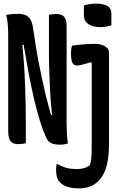

<svg xmlns="http://www.w3.org/2000/svg" viewBox="-20 -785 640 1055"><path d="M122 2Q118 3 111.5 4Q105 5 97.5 6Q90 7 82 7Q60 7 47.5 -1Q35 -9 30 -25.5Q25 -42 25 -68Q25 -133 25 -199Q25 -265 25 -331Q25 -397 25 -463Q25 -529 25 -594Q25 -619 23 -648Q21 -677 14 -703Q22 -705 30 -706Q38 -707 45.5 -707.5Q53 -708 61 -708.5Q69 -709 78 -709Q104 -709 121 -701.5Q138 -694 148 -676.5Q158 -659 162 -628Q169 -580 176.5 -533Q184 -486 193 -440Q202 -394 211 -351.5Q220 -309 229.5 -269.5Q239 -230 248.5 -196Q258 -162 266 -133L239 -153H296L270 -130Q265 -161 261.5 -197.5Q258 -234 256 -272.5Q254 -311 252.5 -348.5Q251 -386 250 -419Q249 -452 249 -477Q249 -495 249 -517.5Q249 -540 249 -565Q249 -590 249 -615Q249 -640 249 -663Q249 -686 249 -703Q253 -705 259.5 -705.5Q266 -706 273.5 -707Q281 -708 289 -708Q320 -708 333 -692.5Q346 -677 346 -641Q346 -613 346 -572Q346 -531 346 -484Q346 -437 346 -386Q346 -335 346 -285Q346 -235 346 -190Q346 -145 346 -108Q346 -80 347.5 -52Q349 -24 353 3Q348 5 343.5 6Q339 7 333 8Q327 9 322.5 9.5Q318 10 313 10Q279 10 261 1.5Q243 -7 232 -33Q215 -70 199 -122Q183 -174 167 -241.5Q151 -309 136 -390Q121 -471 105 -567L131 -538H81L99 -568Q106 -513 110.5 -451.5Q115 -390 117.5 -327.5Q120 -265 121 -207Q122 -149 122 -100Q122 -74 122 -49Q122 -24 122 2ZM503 -544Q522 -544 539.5 -538.5Q557 -533 568 -522Q579 -511 579 -495Q579 -445 579 -395.5Q579 -346 579 -296Q579 -246 579 -196Q579 -146 579 -96.5Q579 -47 579 3Q579 60 570.5 105.5Q562 151 542 183Q522 215 490.5 232.5Q459 250 414 250Q378 250 351 241.5Q324 233 310 217Q298 205 293 188Q288 171 288 147Q288 139 289 131.5Q290 124 291 117H297Q324 132 347.5 138Q371 144 401 144Q424 144 441.5 139Q459 134 473 123Q478 110 480.5 92.5Q483 75 483.5 52Q484 29 484 0Q484 -55 484 -110Q484 -165 484 -220Q484 -275 484 -330Q484 -385 484 -440L478 -443Q466 -439 455 -436Q444 -433 435 -430.5Q426 -428 417.5 -426.5Q409 -425 402 -425Q391 -425 383.5 -432.5Q376 -440 373 -455.5Q370 -471 370 -493Q370 -505 371.5 -515.5Q373 -526 375 -534Q392 -536 407 -538Q422 -540 436.5 -541Q451 -542 467 -543Q483 -544 503 -544ZM441 -755Q447 -757 455.5 -759Q464 -761 472.5 -762.5Q481 -764 491 -764.5Q501 -765 510 -765Q547 -765 569.5 -752.5Q592 -740 592 -710V-646Q586 -644 578.5 -642Q571 -640 563 -638.5Q555 -637 547 -636.5Q539 -636 530 -636Q504 -636 483.5 -643.5Q463 -651 452 -665.5Q441 -680 441 -700Z"/></svg>

Font: Recursive Monospace Casual Medium
Style: Regular
Weight: 500
Version: Version 1.047